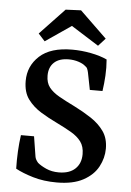

<svg xmlns="http://www.w3.org/2000/svg" viewBox="-54 -797 579 846"><g transform="rotate(5 235.5 -373.5)"><path d="M432 -158Q432 -117 411.5 -78.5Q391 -40 346 -15.5Q301 9 229 9Q171 9 124 -5Q77 -19 46 -36Q45 -74 47 -112.5Q49 -151 54 -185H112L126 -97Q127 -90 130.5 -83.5Q134 -77 140 -70Q154 -58 178.5 -47Q203 -36 234 -36Q281 -36 306.5 -60Q332 -84 332 -125Q332 -159 316 -180.5Q300 -202 271.5 -218.5Q243 -235 206 -253Q170 -270 135 -291.5Q100 -313 77 -344Q54 -375 54 -425Q54 -491 102.5 -535.5Q151 -580 247 -580Q288 -580 329.5 -572Q371 -564 401 -550Q404 -514 402 -478.5Q400 -443 395 -410H339L324 -486Q322 -495 319 -502Q316 -509 308 -514Q298 -523 278 -529.5Q258 -536 235 -536Q193 -536 170.5 -515Q148 -494 148 -457Q148 -425 163.5 -405Q179 -385 208 -368.5Q237 -352 278 -332Q318 -312 353 -289Q388 -266 410 -235Q432 -204 432 -158ZM93 -638 202 -753 270 -756 389 -641 358 -607 236 -684 122 -606Z"/></g></svg>

Font: Rasa Medium
Style: Regular
Weight: 500
Designer: Anna Giedrys (Yrsa+Rasa design), David Brezina (Yrsa art-direction, Rasa art-direction, design)
Foundry: Rosetta Type Foundry
Version: Version 2.004